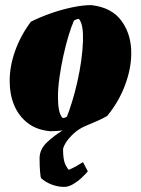

<svg xmlns="http://www.w3.org/2000/svg" viewBox="-20 -502 551 752"><path d="M231 230Q207 230 183 221Q159 212 141 196Q139 194 137 171.5Q135 149 135 118Q135 83 163.5 56Q192 29 225 9Q201 12 177 12Q123 7 88 -20.5Q53 -48 35.5 -90Q18 -132 18 -182Q17 -239 38.5 -300.5Q60 -362 101 -417Q139 -436 181 -450.5Q223 -465 264 -473.5Q305 -482 337 -482Q419 -473 457.5 -418Q496 -363 494 -288Q493 -230 469 -166.5Q445 -103 400 -48Q383 -38 361.5 -28.5Q340 -19 318 -10Q289 2 268.5 21Q248 40 237.5 57.5Q227 75 227 83Q227 126 237 144.5Q247 163 250 163Q266 156 280 148Q294 140 305 133L324 169Q315 180 299.5 194.5Q284 209 266 219.5Q248 230 231 230ZM225 -40Q235 -40 242 -45Q251 -67 262 -102.5Q273 -138 282.5 -179.5Q292 -221 298 -263.5Q304 -306 305 -342Q306 -371 302.5 -393.5Q299 -416 289 -428Q282 -428 270 -422Q260 -400 249 -364Q238 -328 228.5 -285Q219 -242 213 -199.5Q207 -157 207 -121Q207 -93 211 -72Q215 -51 225 -40Z"/></svg>

Font: Labrada Black
Style: Italic
Weight: 900
Italic angle: -7°
Designer: Mercedes Jáuregui
Foundry: Omnibus-Type Team
Version: Version 1.000; ttfautohint (v1.8.4.7-5d5b)